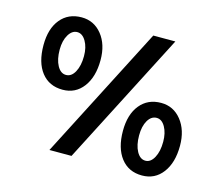

<svg xmlns="http://www.w3.org/2000/svg" viewBox="-88 -704 957 823"><g transform="rotate(15 390.5 -293.0)"><path d="M193 0 496 -589H594L291 0ZM305 -429Q305 -354 271 -309Q237 -264 180 -264Q120 -264 86 -307.5Q52 -351 52 -428Q52 -501 86.5 -543Q121 -585 180 -585Q235 -585 270 -541.5Q305 -498 305 -429ZM232 -427Q232 -466 216.5 -492.5Q201 -519 178 -519Q155 -519 139.5 -493Q124 -467 124 -427Q124 -384 139 -356.5Q154 -329 178 -329Q202 -329 217 -356.5Q232 -384 232 -427ZM729 -162Q729 -87 695 -42Q661 3 604 3Q544 3 510 -41Q476 -85 476 -161Q476 -234 510.5 -276.5Q545 -319 604 -319Q659 -319 694 -275Q729 -231 729 -162ZM655 -160Q655 -199 640 -225.5Q625 -252 602 -252Q578 -252 563 -226.5Q548 -201 548 -160Q548 -117 563 -89.5Q578 -62 602 -62Q625 -62 640 -89.5Q655 -117 655 -160Z"/></g></svg>

Font: Space Grotesk SemiBold
Style: Regular
Weight: 600
Designer: Florian Karsten
Foundry: Florian Karsten
Version: Version 2.000